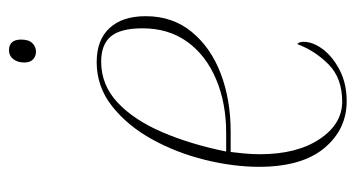

<svg xmlns="http://www.w3.org/2000/svg" viewBox="-202 -579 791 427"><g transform="rotate(-90 193.5 -365.5)"><path d="M182 10Q119 10 77.5 -40Q36 -90 36 -185Q36 -242 51.5 -305Q67 -368 97 -422.5Q127 -477 170.5 -511.5Q214 -546 269 -546Q318 -546 344.5 -517.5Q371 -489 371 -437Q371 -377 336 -334.5Q301 -292 243 -270Q185 -248 114 -248H69Q68 -242 66 -221Q64 -200 64 -183Q64 -101 97.5 -50.5Q131 0 181 0Q233 0 263.5 -30Q294 -60 309 -100Q314 -96 314 -86Q314 -65 297.5 -43Q281 -21 251 -5.5Q221 10 182 10ZM111 -258Q178 -258 231 -280.5Q284 -303 314 -344.5Q344 -386 344 -444Q344 -493 326 -514.5Q308 -536 270 -536Q218 -536 179 -499.5Q140 -463 113 -400Q86 -337 70 -258ZM292 -681Q282 -681 275 -687.5Q268 -694 268 -707Q268 -722 275.5 -731.5Q283 -741 295 -741Q319 -741 319 -714Q319 -697 311 -689Q303 -681 292 -681Z"/></g></svg>

Font: Noto Serif Display SemiCondensed Thin
Style: Italic
Weight: 100
Width: 4
Italic angle: -12°
Designer: Monotype Design Team
Foundry: Monotype Imaging Inc.
Version: Version 2.009